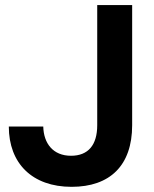

<svg xmlns="http://www.w3.org/2000/svg" viewBox="-20 -723 605 754"><path d="M261.2 10.7C411.1 10.7 499 -72.3 499 -231.4V-703.1H361.8V-231.4C361.8 -153.8 326.7 -111.3 258.8 -111.3C188.5 -111.3 151.4 -159.7 149.9 -226.1H14.6C14.6 -82 106 10.7 261.2 10.7Z"/></svg>

Font: Faust Sans Bold
Style: Regular
Weight: 700
Designer: Andreas Faust
Version: Version 1.003;Glyphs 3.1.2 (3151)